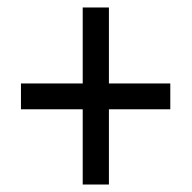

<svg xmlns="http://www.w3.org/2000/svg" viewBox="-20 -610 513 513"><path d="M271 -387H435V-318H271V-117H201V-318H36V-387H201V-590H271Z"/></svg>

Font: Noto Sans Ethiopic Cond
Style: Regular
Weight: 400
Width: 3
Designer: Monotype Design Team
Foundry: Monotype Imaging Inc.
Version: Version 2.102; ttfautohint (v1.8.4.7-5d5b)